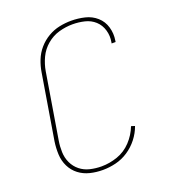

<svg xmlns="http://www.w3.org/2000/svg" viewBox="-137 -844 849 954"><g transform="rotate(-20 288.0 -367.5)"><path d="M244 8Q278 8 313 -0.5Q348 -9 379 -29.5Q410 -50 433 -79.5Q456 -109 468 -143L449 -149Q433 -107 401.5 -73.5Q370 -40 328 -25.5Q286 -11 244 -11Q213 -11 183.5 -18Q154 -25 131.5 -43Q109 -61 96.5 -87.5Q84 -114 83 -144.5Q82 -175 87 -205L144 -550Q150 -586 166 -620Q182 -654 211.5 -679Q241 -704 277 -714Q313 -724 348 -724Q381 -724 412 -716.5Q443 -709 465.5 -688.5Q488 -668 497 -637Q506 -606 500 -574Q500 -571 499 -568H520L521 -575Q527 -611 517 -645.5Q507 -680 481 -703Q455 -726 420 -734.5Q385 -743 348 -743Q317 -743 285.5 -736.5Q254 -730 225 -713Q196 -696 174 -670.5Q152 -645 140 -614.5Q128 -584 123 -553L66 -208Q61 -174 62.5 -140Q64 -106 78.5 -76.5Q93 -47 118.5 -27.5Q144 -8 176.5 0Q209 8 244 8Z"/></g></svg>

Font: Iosevka Sparkle Thin
Style: Italic
Weight: 100
Italic angle: -9°
Designer: Belleve Invis
Foundry: Belleve Invis
Version: Version 4.5.0; ttfautohint (v1.8.3)